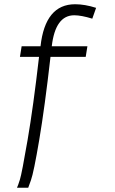

<svg xmlns="http://www.w3.org/2000/svg" viewBox="-20 -693 540 905"><path d="M164 -425H74L82 -475H171Q193 -673 334 -673Q380 -673 433 -656L415 -605Q363 -621 330 -621Q241 -621 224 -475H392L384 -425H218Q191 -188 165 -34Q139 120 126 156L113 192H60Q65 182 74 153Q83 124 110 -33Q137 -190 164 -425Z"/></svg>

Font: Lekton
Style: Italic
Weight: 400
Italic angle: -9.3°
Designer: Paolo Mazzetti, Luciano Perondi, Raffaele Flato, Elena Papassissa, Emilio Macchia, Michela Povoleri, Tobias Seemiller, R
Version: Version 3.000